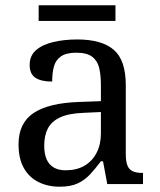

<svg xmlns="http://www.w3.org/2000/svg" viewBox="-20 -695 603 725"><path d="M205 10Q161 10 125.5 -7.5Q90 -25 70 -60.5Q50 -96 50 -150Q50 -230 106.5 -268Q163 -306 278 -310L361 -313V-373Q361 -409 355 -436.5Q349 -464 329 -480Q309 -496 268 -496Q230 -496 210 -482Q190 -468 183.5 -443.5Q177 -419 177 -387Q135 -387 113.5 -401.5Q92 -416 92 -450Q92 -485 116.5 -506Q141 -527 182 -536.5Q223 -546 272 -546Q364 -546 409.5 -507Q455 -468 455 -373V-114Q455 -86 461 -70.5Q467 -55 481 -48.5Q495 -42 517 -42H520V0H385L369 -86H361Q340 -58 320 -36.5Q300 -15 273.5 -2.5Q247 10 205 10ZM228 -52Q269 -52 298.5 -69Q328 -86 344.5 -117.5Q361 -149 361 -191V-272L297 -269Q240 -267 207.5 -252Q175 -237 161 -210.5Q147 -184 147 -145Q147 -114 156 -93.5Q165 -73 183 -62.5Q201 -52 228 -52ZM126 -616V-675H416V-616Z"/></svg>

Font: Noto Serif Bengali
Style: Regular
Weight: 400
Designer: Juan Bruce, Universal Thirst, Indian Type Foundry and the Monotype Design Team.
Foundry: Monotype Imaging Inc.
Version: Version 2.003